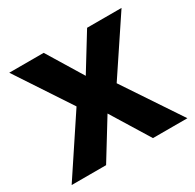

<svg xmlns="http://www.w3.org/2000/svg" viewBox="-125 -681 828 816"><g transform="rotate(-30 289.0 -273.0)"><path d="M190 -279 14 -546H183L289 -372L396 -546H565L387 -279L573 0H404L289 -187L174 0H5Z"/></g></svg>

Font: Noto Sans Tai Tham
Style: Bold
Weight: 700
Designer: Monotype Design Team 2013. Revised by David WIlliams 2020
Foundry: Monotype Imaging Inc.
Version: Version 2.002; ttfautohint (v1.8.4.7-5d5b)